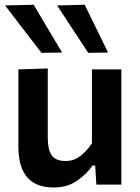

<svg xmlns="http://www.w3.org/2000/svg" viewBox="-20 -798 606 830"><path d="M211.5 12.5Q59.5 12.5 59.5 -164.5V-498L186.5 -502V-201Q186.5 -152 203.2 -127Q220 -102 263.5 -102Q300 -102 328.2 -124.2Q356.5 -146.5 377.5 -178.5V-498H504.5V0H396.5L391.5 -82.5H380Q355.5 -46.5 313.5 -17Q271.5 12.5 211.5 12.5ZM159.5 -569.5Q121 -619 81.8 -670.2Q42.5 -721.5 2 -774.5L125.5 -777.5Q156 -726 186.8 -674.2Q217.5 -622.5 248.5 -571ZM361.5 -569.5Q329 -619 295.2 -670.2Q261.5 -721.5 227 -774.5L346 -777.5Q371.5 -726 396.5 -674.5Q421.5 -623 447 -571Z"/></svg>

Font: Commissioner SemiBold
Style: Regular
Weight: 600
Designer: Kostas Bartsokas
Foundry: Kostas Bartsokas
Version: Version 1.000; ttfautohint (v1.8.3)